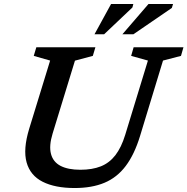

<svg xmlns="http://www.w3.org/2000/svg" viewBox="-20 -936 944 967"><path d="M245 -263.5Q226 -201.5 236.8 -160.8Q247.5 -120 285.2 -100.5Q323 -81 385 -81Q444.5 -81 487.8 -98.2Q531 -115.5 561 -154.2Q591 -193 610.5 -256.5L725 -631L640.5 -654.5L653 -698H904L891.5 -654.5L801 -631L685.5 -251.5Q657 -158 613.2 -100Q569.5 -42 506.2 -15.5Q443 11 356 11Q257.5 11 195 -20.5Q132.5 -52 114 -118Q95.5 -184 127 -287.5L232.5 -631L150 -654.5L163 -698H460.5L447.5 -654.5L357.5 -630.5ZM596.5 -763.5 728 -916H851.5L845.5 -896L652 -763.5ZM456 -763.5 539.5 -916H651.5L647 -898.5L504.5 -763.5Z"/></svg>

Font: Newsreader 9pt Medium
Style: Italic
Weight: 500
Italic angle: -17°
Designer: Hugues Gentile
Foundry: Production Type
Version: Version 1.003